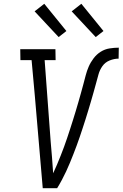

<svg xmlns="http://www.w3.org/2000/svg" viewBox="-20 -995 648 1015"><path d="M206 0 164 -490 147 -677H88L87 -735H273L274 -677H216L248 -245Q252 -204 255 -162.5Q258 -121 261 -79Q272 -102 281.5 -125Q291 -148 300.5 -171.5Q310 -195 318.5 -218.5Q327 -242 335 -265.5Q343 -289 350.5 -312.5Q358 -336 365.5 -359.5Q373 -383 380 -406.5Q387 -430 394 -454Q401 -478 407.5 -501.5Q414 -525 420.5 -549Q427 -573 433 -596.5Q439 -620 449 -643Q459 -666 475 -687Q491 -708 512.5 -721.5Q534 -735 559 -739Q584 -743 608 -743L607 -685Q584 -685 560 -675.5Q536 -666 521.5 -645.5Q507 -625 500.5 -601Q494 -577 487.5 -553.5Q481 -530 474.5 -506.5Q468 -483 461 -459.5Q454 -436 447 -412.5Q440 -389 432.5 -365.5Q425 -342 417.5 -319Q410 -296 402 -272.5Q394 -249 385.5 -226Q377 -203 368 -180Q359 -157 349.5 -134Q340 -111 329.5 -88.5Q319 -66 307 -43.5Q295 -21 282 0ZM486 -799 359 -935 410 -975 527 -831ZM290 -799 163 -935 214 -975 331 -831Z"/></svg>

Font: Iosevka HT Light Extended
Style: Italic
Weight: 300
Width: 7
Italic angle: -9°
Monospace: yes
Designer: Belleve Invis
Foundry: Belleve Invis
Version: Version 32.3.0; ttfautohint (v1.8.4)